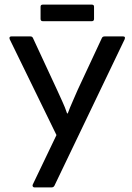

<svg xmlns="http://www.w3.org/2000/svg" viewBox="-20 -813 572 833"><path d="M129 0Q125 0 122.5 -3.5Q120 -7 122 -12L225 -227L22 -643Q20 -649 22 -652Q24 -655 29 -655H112Q120 -655 123 -648L228 -422Q239 -397 250.5 -372.5Q262 -348 271 -321H274Q284 -348 295 -372.5Q306 -397 317 -423L422 -648Q425 -655 434 -655H514Q520 -655 521.5 -652Q523 -649 521 -643L216 -7Q212 0 204 0ZM166 -721Q156 -721 156 -731V-784Q156 -793 166 -793H378Q388 -793 388 -784V-731Q388 -721 378 -721Z"/></svg>

Font: Sofia Sans Semi Condensed Medium
Style: Regular
Weight: 500
Designer: Botio Nikoltchev, Ani Petrova
Foundry: lettersoup
Version: Version 4.100